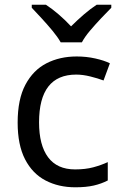

<svg xmlns="http://www.w3.org/2000/svg" viewBox="-20 -786 520 816"><path d="M300 10Q229 10 173.5 -19Q118 -48 86.5 -109Q55 -170 55 -265Q55 -364 88 -426Q121 -488 177.5 -517Q234 -546 306 -546Q347 -546 385 -537.5Q423 -529 447 -517L420 -444Q396 -453 364 -461Q332 -469 304 -469Q146 -469 146 -266Q146 -169 184.5 -117.5Q223 -66 299 -66Q343 -66 376.5 -75Q410 -84 438 -97V-19Q411 -5 378.5 2.5Q346 10 300 10ZM238 -606Q225 -629 203 -655.5Q181 -682 157 -708Q133 -734 115 -753V-766H175Q201 -749 229 -725Q257 -701 282 -674Q309 -701 337 -725Q365 -749 391 -766H453V-753Q434 -734 409.5 -708Q385 -682 362.5 -655.5Q340 -629 328 -606Z"/></svg>

Font: Noto Sans Grantha
Style: Regular
Weight: 400
Designer: Monotype Design Team
Foundry: Monotype Imaging Inc.
Version: Version 2.003; ttfautohint (v1.8.4.7-5d5b)